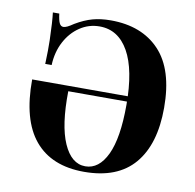

<svg xmlns="http://www.w3.org/2000/svg" viewBox="-66 -598 691 679"><g transform="rotate(10 279.5 -258.0)"><path d="M278 14Q161 14 100.5 -58.5Q40 -131 41 -276H429L430 -257H174Q172 -135 200.5 -70.5Q229 -6 279 -6Q328 -6 356.5 -66Q385 -126 385 -245Q385 -371 348 -436.5Q311 -502 244 -502Q205 -502 173 -480.5Q141 -459 121.5 -422Q102 -385 100 -338H77Q79 -389 78 -424Q77 -459 75.5 -482.5Q74 -506 72 -522H95Q98 -498 103 -488Q108 -478 117 -478Q123 -478 131.5 -482Q140 -486 153 -495Q185 -514 214 -522Q243 -530 279 -530Q391 -530 454.5 -462.5Q518 -395 518 -258Q518 -127 458 -56.5Q398 14 278 14Z"/></g></svg>

Font: Playfair Display SemiBold
Style: Regular
Weight: 600
Designer: Claus Eggers Sørensen
Foundry: Claus Eggers Sørensen
Version: Version 1.203